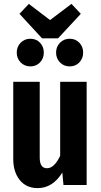

<svg xmlns="http://www.w3.org/2000/svg" viewBox="-20 -950 517 986"><path d="M425 0H306L300 -64Q251 16 173 16Q115 16 81.5 -25.5Q48 -67 48 -134V-530H184V-141Q184 -86 221 -86Q259 -86 289 -150V-530H425ZM395 -879 278 -753H196L80 -879L128 -930L237 -847L347 -930ZM205 -680Q205 -650 185.5 -629.5Q166 -609 136 -609Q106 -609 86 -629.5Q66 -650 66 -680Q66 -710 86 -730.5Q106 -751 136 -751Q166 -751 185.5 -730.5Q205 -710 205 -680ZM407 -680Q407 -650 387.5 -629.5Q368 -609 338 -609Q308 -609 288 -629.5Q268 -650 268 -680Q268 -710 288 -730.5Q308 -751 338 -751Q368 -751 387.5 -730.5Q407 -710 407 -680Z"/></svg>

Font: Fira Sans Compressed SemiBold
Style: Regular
Weight: 600
Width: 1
Designer: bBox Type GmbH & Carrois Corporate GbR & Edenspiekermann AG
Foundry: bBox Type GmbH & Carrois Corporate GbR & Edenspiekermann AG
Version: Version 4.301